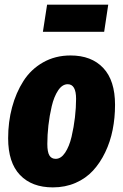

<svg xmlns="http://www.w3.org/2000/svg" viewBox="-20 -790 532 828"><path d="M429.2 -652.8H165L183.1 -770H446.8ZM208 18.1Q117.2 18.1 66.2 -35.4Q15.1 -88.9 15.1 -193.8Q15.1 -264.2 32 -327.1Q48.8 -390.1 81.1 -440.7Q113.3 -491.2 165.8 -521Q218.3 -550.8 284.2 -550.8Q374.5 -550.8 425.3 -496.8Q476.1 -442.9 476.1 -337.9Q476.1 -281.7 465.8 -230.2Q455.6 -178.7 433.8 -133.3Q412.1 -87.9 381.1 -54.2Q350.1 -20.5 305.7 -1.2Q261.2 18.1 208 18.1ZM220.2 -105Q243.2 -105 261 -131.8Q278.8 -158.7 288.6 -200.2Q298.3 -241.7 303.2 -283.7Q308.1 -325.7 308.1 -363.8Q308.1 -426.8 272 -426.8Q248.5 -426.8 230.7 -400.1Q212.9 -373.5 203.1 -332Q193.4 -290.5 188.7 -248.8Q184.1 -207 184.1 -168.9Q184.1 -134.8 192.9 -119.9Q201.7 -105 220.2 -105Z"/></svg>

Font: Fira Sans Compressed ExtraBold
Style: Italic
Weight: 800
Width: 3
Italic angle: -8°
Designer: Carrois Corporate & Edenspiekermann AG
Foundry: Carrois Corporate GbR & Edenspiekermann AG
Version: Version 4.203;PS 004.203;hotconv 1.0.88;makeotf.lib2.5.64775